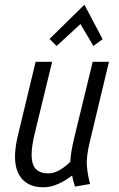

<svg xmlns="http://www.w3.org/2000/svg" viewBox="-20 -784 503 814"><path d="M164 10Q90 10 60 -44.5Q30 -99 55 -206L131 -522H201L126 -213Q106 -128 119.5 -88.5Q133 -49 185 -49Q208 -49 232 -62.5Q256 -76 278 -98Q279 -118 283 -143Q287 -168 295 -201L373 -522H442L361 -184Q345 -119 348.5 -79.5Q352 -40 362 -4L298 7Q294 -5 291 -16Q288 -27 286 -40Q259 -19 227.5 -4.5Q196 10 164 10ZM220 -589 190 -619 338 -764 415 -618 376 -589 321 -682Z"/></svg>

Font: Ubuntu Sans Condensed
Style: Italic
Weight: 400
Width: 3
Italic angle: -13.5°
Designer: Dalton Maag Ltd
Foundry: Dalton Maag Ltd
Version: Version 1.006; ttfautohint (v1.8.4.7-5d5b)